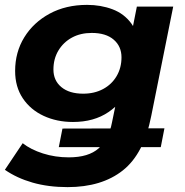

<svg xmlns="http://www.w3.org/2000/svg" viewBox="-25 -565 759 787"><path d="M252 202Q173 202 108.5 183.5Q44 165 -5 131L68 22Q101 48 151 64Q201 80 257 80Q338 80 379.5 43Q421 6 434 -63L454 -160L489 -286L513 -422L536 -538H685L595 -90Q565 65 478.5 133.5Q392 202 252 202ZM216 38 231 -38 649 -39 634 38ZM274 -65Q208 -65 154 -90Q100 -115 68.5 -162Q37 -209 37 -274Q37 -351 74.5 -412Q112 -473 178.5 -509Q245 -545 332 -545Q388 -545 436 -527Q484 -509 513.5 -468.5Q543 -428 543 -363Q543 -281 511 -213.5Q479 -146 419.5 -105.5Q360 -65 274 -65ZM316 -181Q362 -181 397.5 -200Q433 -219 453 -253Q473 -287 473 -330Q473 -375 441 -402.5Q409 -430 351 -430Q305 -430 270 -411Q235 -392 214.5 -358Q194 -324 194 -280Q194 -235 226.5 -208Q259 -181 316 -181Z"/></svg>

Font: MOST Montserrat
Style: Bold Italic
Weight: 700
Italic angle: -11.3°
Designer: Julieta Ulanovsky
Foundry: Julieta Ulanovsky
Version: Version 8.000;March 11, 2024;FontCreator 15.0.0.2926 64-bit